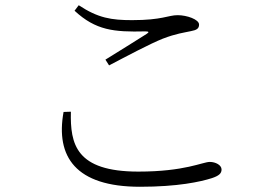

<svg xmlns="http://www.w3.org/2000/svg" viewBox="-20 -717 1040 734"><path d="M265 -676C346 -601 415 -594 535 -597C550 -597 551 -594 540 -587C501 -562 436 -522 383 -489L397 -467C462 -501 554 -550 602 -569C654 -589 683 -592 710 -598C732 -602 741 -608 741 -623C741 -643 694 -659 659 -659C623 -659 600 -640 485 -640C406 -640 355 -648 281 -697ZM251 -290C248 -166 270 -61 509 -61C687 -61 755 -98 782 -98C804 -98 827 -86 827 -69C827 -54 817 -45 790 -36C746 -22 660 -3 515 -3C269 -3 192 -118 223 -289Z"/></svg>

Font: Noto Serif CJK TC Light
Style: Regular
Weight: 300
Designer: Ryoko NISHIZUKA 西塚涼子 (kana & ideographs); Frank Grießhammer (Latin, Greek & Cyrillic); Wenlong ZHANG 张文龙 (bopomofo); San
Foundry: Adobe
Version: Version 2.001;hotconv 1.1.0;makeotfexe 2.6.0